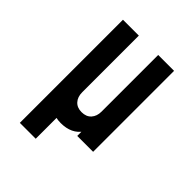

<svg xmlns="http://www.w3.org/2000/svg" viewBox="-199 -658 919 919"><g transform="rotate(45 260.5 -199.0)"><path d="M233 12.5Q196.5 12.5 165 -3.8Q133.5 -20 113.8 -58.8Q94 -97.5 94 -164.5V-548H201.5V-164.5Q201.5 -133 218.8 -114Q236 -95 266.5 -95Q298 -95 315.2 -114.2Q332.5 -133.5 332.5 -164.5V-227H375V-172.5Q375 -89.5 340.5 -38.5Q306 12.5 233 12.5ZM332.5 0V-548H440V0ZM94 150V-548H201.5V150Z"/></g></svg>

Font: Mohave SemiBold
Style: Regular
Weight: 600
Designer: Gumpita Rahayu
Foundry: Tokotype
Version: Version 2.003